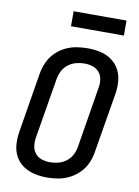

<svg xmlns="http://www.w3.org/2000/svg" viewBox="-100 -999 777 1073"><g transform="rotate(10 288.0 -462.5)"><path d="M243 8Q274 8 306.5 2.5Q339 -3 369.5 -18.5Q400 -34 424.5 -58.5Q449 -83 463 -114Q477 -145 482 -177L539 -519Q545 -555 542 -591.5Q539 -628 522.5 -658Q506 -688 477.5 -708Q449 -728 414 -735.5Q379 -743 343 -743Q311 -743 278.5 -737.5Q246 -732 215.5 -717Q185 -702 160.5 -677Q136 -652 122.5 -621.5Q109 -591 103 -559L47 -217Q41 -180 43.5 -144Q46 -108 62.5 -77.5Q79 -47 107.5 -27.5Q136 -8 171 0Q206 8 243 8ZM244 -79Q220 -79 197.5 -86.5Q175 -94 160.5 -112Q146 -130 143 -154Q140 -178 144 -202L201 -544Q205 -568 216.5 -590.5Q228 -613 249 -628.5Q270 -644 293.5 -650Q317 -656 341 -656Q365 -656 387.5 -648.5Q410 -641 424.5 -623Q439 -605 442 -581Q445 -557 440 -533L384 -191Q380 -167 368.5 -144.5Q357 -122 336 -106.5Q315 -91 291.5 -85Q268 -79 244 -79ZM229 -848H529V-933H229Z"/></g></svg>

Font: Iosevka Sparkle Medium
Style: Italic
Weight: 500
Italic angle: -9°
Designer: Belleve Invis
Foundry: Belleve Invis
Version: Version 4.5.0; ttfautohint (v1.8.3)